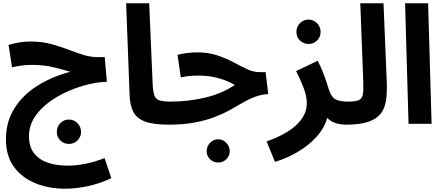

<svg xmlns="http://www.w3.org/2000/svg" viewBox="-20 -752 2694 1166"><path d="M377 394Q275 394 193 360Q111 326 63.5 259.5Q16 193 16 95Q16 -13 68 -95Q120 -177 209 -232.5Q298 -288 407 -316Q362 -330 303 -344Q244 -358 176 -358Q140 -358 108.5 -353.5Q77 -349 53 -343L32 -479Q61 -488 94.5 -494Q128 -500 164 -500Q232 -500 287 -485.5Q342 -471 390 -452.5Q438 -434 483.5 -419.5Q529 -405 576 -405H616L629 -255Q583 -255 522 -241Q461 -227 397 -199.5Q333 -172 278.5 -132Q224 -92 190 -40Q156 12 156 76Q156 140 187.5 179.5Q219 219 272 236.5Q325 254 390 254Q498 254 615 208L656 330Q583 364 511 379Q439 394 377 394ZM399 122Q368 122 346.5 101Q325 80 325 49Q325 18 346.5 -4Q368 -26 399 -26Q429 -26 450.5 -4Q472 18 472 49Q472 80 450.5 101Q429 122 399 122Z M1004 5Q911 5 860.5 -14Q810 -33 789.5 -73Q769 -113 767 -176L746 -732H886L907 -243Q909 -197 917 -174Q925 -151 947.5 -143Q970 -135 1014 -135Q1052 -135 1068.5 -115.5Q1085 -96 1085 -67Q1085 -36 1064 -15.5Q1043 5 1004 5Z M1005 5 1015 -135Q1123 -135 1225 -159Q1327 -183 1406 -236Q1360 -263 1304.5 -278Q1249 -293 1183 -293Q1158 -293 1131.5 -290.5Q1105 -288 1078 -282L1058 -419Q1087 -427 1119.5 -430.5Q1152 -434 1177 -434Q1245 -434 1299 -416Q1353 -398 1397.5 -374Q1442 -350 1480.5 -332Q1519 -314 1556 -314H1593L1609 -181Q1566 -178 1528.5 -164Q1491 -150 1454.5 -128.5Q1418 -107 1376.5 -84Q1335 -61 1283 -41Q1231 -21 1163 -8Q1095 5 1005 5ZM1305 235Q1276 235 1255.5 215Q1235 195 1235 166Q1235 137 1255.5 115.5Q1276 94 1305 94Q1334 94 1354.5 115.5Q1375 137 1375 166Q1375 195 1354.5 215Q1334 235 1305 235Z M1650 231 1599 107Q1670 82 1725 48.5Q1780 15 1811.5 -29Q1843 -73 1843 -126Q1843 -168 1824 -218Q1805 -268 1778 -320L1909 -383Q1926 -352 1940 -316.5Q1954 -281 1963 -253Q1972 -225 1975 -215Q1989 -167 2013.5 -151Q2038 -135 2093 -135Q2131 -135 2147.5 -115.5Q2164 -96 2164 -67Q2164 -36 2143 -15.5Q2122 5 2083 5Q2007 5 1967 -36Q1950 26 1902.5 78.5Q1855 131 1789 170Q1723 209 1650 231ZM1854 -485Q1823 -485 1801.5 -506Q1780 -527 1780 -558Q1780 -589 1801.5 -611Q1823 -633 1854 -633Q1884 -633 1905.5 -611Q1927 -589 1927 -558Q1927 -527 1905.5 -506Q1884 -485 1854 -485Z M2084 5 2094 -135Q2140 -135 2160 -144.5Q2180 -154 2184 -180.5Q2188 -207 2186 -258L2168 -732H2309L2329 -248Q2331 -190 2324.5 -143.5Q2318 -97 2293.5 -64Q2269 -31 2218.5 -13Q2168 5 2084 5Z M2461 0 2440 -732H2580L2601 0Z"/></svg>

Font: Noto IKEA Arabic
Style: Bold
Weight: 700
Designer: Monotype Design Team
Foundry: Monotype Imaging Inc.
Version: Version 1.200